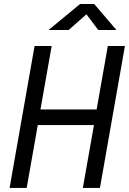

<svg xmlns="http://www.w3.org/2000/svg" viewBox="-20 -918 630 938"><path d="M384.8 0H468.3L590.3 -693.4H506.8L452.1 -383.3H177.7L232.4 -693.4H148.9L26.9 0H110.4L164.6 -307.1H439ZM217.3 -771.5H315.4L402.3 -848.1L460 -771.5H548.8L440.4 -898.4H371.1Z"/></svg>

Font: Cascadia Code SemiLight
Style: Italic
Weight: 350
Italic angle: -10°
Monospace: yes
Designer: Aaron Bell
Foundry: Saja Typeworks
Version: Version 2404.023